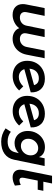

<svg xmlns="http://www.w3.org/2000/svg" viewBox="1152 -1852 899 3243"><g transform="rotate(90 1601.5 -230.5)"><path d="M902 -224Q888 -156 850 -103.5Q812 -51 756 -22.5Q700 6 634 6Q570 6 521 -25Q472 -56 456 -107Q421 -56 359 -25Q297 6 233 6Q147 6 98 -40.5Q49 -87 49 -167Q49 -194 55 -224L117 -535H248L186 -230Q183 -215 183 -202Q183 -162 208 -139.5Q233 -117 277 -117Q329 -117 366.5 -147.5Q404 -178 414 -230L476 -535H606L544 -230Q541 -215 541 -202Q541 -163 567 -140Q593 -117 638 -117Q689 -117 726 -148Q763 -179 773 -230L834 -535H964Z M1540 -300 1148 -192Q1163 -148 1197.5 -123.5Q1232 -99 1281 -99Q1367 -99 1439 -174L1508 -104Q1406 5 1263 5Q1186 5 1128 -25.5Q1070 -56 1038.5 -111.5Q1007 -167 1007 -240Q1007 -326 1045 -394Q1083 -462 1152 -500.5Q1221 -539 1311 -539Q1421 -539 1483 -474.5Q1545 -410 1540 -300ZM1418 -356Q1395 -437 1303 -437Q1234 -437 1190.5 -395.5Q1147 -354 1140 -279Z M2132 -300 1740 -192Q1755 -148 1789.5 -123.5Q1824 -99 1873 -99Q1959 -99 2031 -174L2100 -104Q1998 5 1855 5Q1778 5 1720 -25.5Q1662 -56 1630.5 -111.5Q1599 -167 1599 -240Q1599 -326 1637 -394Q1675 -462 1744 -500.5Q1813 -539 1903 -539Q2013 -539 2075 -474.5Q2137 -410 2132 -300ZM2010 -356Q1987 -437 1895 -437Q1826 -437 1782.5 -395.5Q1739 -354 1732 -279Z M2148 125 2206 36Q2275 90 2368 90Q2444 90 2490 59Q2536 28 2550 -31L2567 -98Q2532 -63 2489 -45Q2446 -27 2397 -27Q2337 -27 2290.5 -55Q2244 -83 2218 -134Q2192 -185 2192 -250Q2192 -331 2228 -397.5Q2264 -464 2326 -502Q2388 -540 2464 -540Q2527 -540 2570.5 -514Q2614 -488 2633 -439L2654 -535H2784L2678 -20Q2656 86 2577.5 142.5Q2499 199 2371 199Q2253 199 2148 125ZM2604 -300Q2604 -357 2571 -391.5Q2538 -426 2483 -426Q2440 -426 2403.5 -403Q2367 -380 2345.5 -341.5Q2324 -303 2324 -257Q2324 -201 2357 -167.5Q2390 -134 2445 -134Q2488 -134 2524.5 -156.5Q2561 -179 2582.5 -217Q2604 -255 2604 -300Z M2985 -193Q2981 -176 2981 -158Q2981 -109 3025 -109Q3054 -109 3104 -131L3115 -33Q3043 6 2976 6Q2917 6 2881.5 -27Q2846 -60 2846 -122Q2846 -142 2851 -170L2949 -660H3079L3049 -513H3203L3184 -418H3030Z"/></g></svg>

Font: TypoPRO Montserrat Alternates
Style: Italic
Weight: 500
Italic angle: -11.3°
Designer: Julieta Ulanovsky
Foundry: Julieta Ulanovsky
Version: Version 6.001